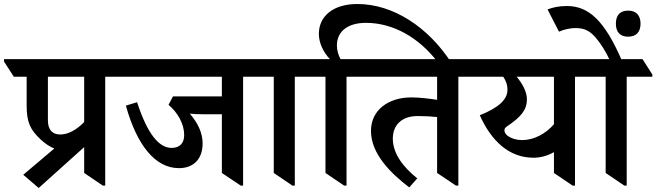

<svg xmlns="http://www.w3.org/2000/svg" viewBox="-72 -919 3275 958"><path d="M121 19 348 -185V-56L441 7H453V-536H582V-547L532 -624H-52V-612L-3 -536H61V-393C61 -310 78 -272 132 -222C154 -202 176 -187 199 -178L44 -47ZM167 -320V-536H348V-310C310 -271 268 -248 229 -248C188 -248 167 -272 167 -320Z M821 -80C894 -80 939 -126 939 -203C939 -256 915 -306 875 -352C892 -350 914 -349 939 -349H1035V-56L1129 7H1141V-536H1269V-547L1220 -624H477V-612L526 -536H1035V-438H791L769 -396C815 -357 847 -301 847 -245C847 -203 823 -181 784 -181C722 -181 664 -249 612 -409L556 -392C611 -195 702 -80 821 -80Z M1387 7H1399V-536H1527V-547L1478 -624H1165V-612L1214 -536H1294V-56Z M1645 7H1657V-536H1785V-547L1736 -624H1627C1616 -645 1609 -668 1609 -692C1609 -763 1664 -805 1754 -805C1890 -805 2019 -731 2112 -609H2178C2063 -785 1889 -899 1711 -899C1590 -899 1519 -838 1519 -750C1519 -705 1541 -659 1574 -624H1423V-612L1472 -536H1552V-56Z M1970 16 2010 -29C1941 -84 1888 -152 1888 -227C1888 -294 1931 -340 2012 -340C2046 -340 2083 -338 2109 -335V-56L2203 7H2215V-536H2343V-547L2294 -624H1681V-612L1730 -536H2109V-421C2074 -426 2025 -433 1980 -433C1866 -433 1779 -370 1779 -266C1779 -151 1878 -54 1970 16Z M2590 -132C2627 -132 2663 -143 2692 -160V-56L2785 7H2797V-536H2926V-547L2876 -624H2239V-612L2288 -536H2439C2451 -518 2460 -498 2460 -471C2460 -420 2412 -380 2322 -344C2379 -216 2468 -132 2590 -132ZM2469 -236C2453 -245 2445 -257 2445 -269C2445 -277 2448 -282 2460 -290C2526 -335 2557 -369 2557 -424C2557 -461 2535 -501 2506 -536H2692V-299C2649 -250 2591 -220 2533 -220C2507 -220 2485 -227 2469 -236Z M3043 7H3055V-536H3183V-547L3134 -624H2821V-612L2870 -536H2950V-56Z M2973 -614H3032C2943 -822 2862 -889 2756 -889C2717 -889 2686 -882 2660 -872L2717 -761C2744 -773 2775 -779 2799 -779C2844 -779 2873 -766 2907 -723C2928 -697 2950 -663 2973 -614ZM3062 -736C3102 -736 3124 -759 3124 -801C3124 -843 3102 -866 3062 -866C3022 -866 3001 -843 3001 -801C3001 -759 3022 -736 3062 -736Z"/></svg>

Font: Noto Serif Devanagari SemiBold
Style: Regular
Weight: 600
Designer: Universal Thirst, Indian Type Foundry and the Monotype Design Team
Foundry: Monotype Imaging Inc.
Version: Version 2.004